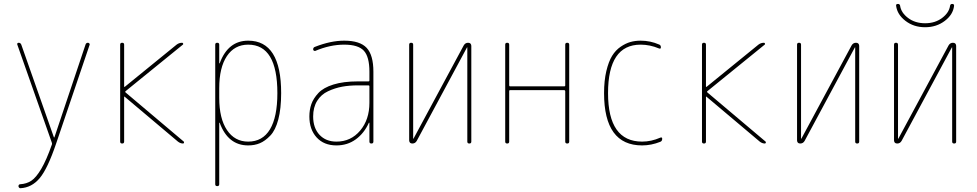

<svg xmlns="http://www.w3.org/2000/svg" viewBox="-20 -740 5040 990"><path d="M247.1 -4.9 69.3 -509.8Q67.4 -513.7 69.8 -516.6Q72.3 -519.5 76.2 -519.5Q85.9 -519.5 89.8 -509.8L257.8 -32.2Q257.8 -31.2 258.8 -31.2Q260.7 -31.2 260.7 -32.2L420.9 -509.8Q423.8 -519.5 433.6 -519.5Q436.5 -519.5 439.9 -516.6Q443.4 -513.7 442.4 -509.8L269.5 0Q225.6 129.9 184.6 178.7Q143.6 227.5 85 230.5Q81.1 230.5 78.1 227.1Q75.2 223.6 75.2 219.7Q75.2 215.8 77.6 212.9Q80.1 210 84 210Q117.2 208 141.6 191.9Q166 175.8 192.9 130.4Q219.7 85 248 3.9Q249 1 247.1 -4.9Z M599.6 -9.8V-509.8Q599.6 -519.5 609.9 -519.5Q620.1 -519.5 620.1 -509.8V-293Q620.1 -292 621.1 -292H623L890.6 -509.8Q903.3 -519.5 918.9 -519.5Q922.9 -519.5 924.3 -515.6Q925.8 -511.7 922.9 -509.8L627 -269.5Q624 -266.6 627 -263.7L927.7 -9.8Q929.7 -7.8 928.7 -3.9Q927.7 0 923.8 0Q910.2 0 897.5 -9.8L623 -241.2Q622.1 -242.2 621.1 -242.2Q620.1 -242.2 620.1 -241.2V-9.8Q620.1 0 609.9 0Q599.6 0 599.6 -9.8Z M1110.4 -285.2V-235.4Q1110.4 -128.9 1150.4 -69.3Q1190.4 -9.8 1259.8 -9.8Q1334 -9.8 1372.1 -73.2Q1410.2 -136.7 1410.2 -259.8Q1410.2 -509.8 1259.8 -509.8Q1189.5 -509.8 1149.9 -450.7Q1110.4 -391.6 1110.4 -285.2ZM1089.8 210V-509.8Q1089.8 -519.5 1100.1 -519.5Q1110.4 -519.5 1110.4 -509.8V-414.1Q1110.4 -413.1 1111.3 -413.1Q1113.3 -413.1 1113.3 -415Q1156.2 -530.3 1259.8 -530.3Q1429.7 -530.3 1429.7 -259.8Q1429.7 -179.7 1415 -124Q1400.4 -68.4 1373.5 -40.5Q1346.7 -12.7 1319.8 -1.5Q1293 9.8 1259.8 9.8Q1156.2 9.8 1113.3 -105.5Q1113.3 -107.4 1111.3 -107.4Q1110.4 -107.4 1110.4 -106.4V210Q1110.4 219.7 1100.1 219.7Q1089.8 219.7 1089.8 210Z M1884.8 -210V-294.9Q1884.8 -299.8 1879.9 -299.8H1825.2Q1781.2 -299.8 1744.1 -293Q1707 -286.1 1671.4 -269.5Q1635.7 -252.9 1615.2 -219.7Q1594.7 -186.5 1594.7 -139.6Q1594.7 -80.1 1627.4 -44.9Q1660.2 -9.8 1714.8 -9.8Q1789.1 -9.8 1836.9 -66.4Q1884.8 -123 1884.8 -210ZM1879.9 -320.3Q1884.8 -320.3 1884.8 -325.2V-370.1Q1884.8 -447.3 1856 -478.5Q1827.1 -509.8 1754.9 -509.8Q1681.6 -509.8 1605.5 -477.5Q1601.6 -476.6 1598.1 -479Q1594.7 -481.4 1594.7 -485.4Q1594.7 -496.1 1605.5 -499Q1685.5 -530.3 1754.9 -530.3Q1835.9 -530.3 1870.6 -493.2Q1905.3 -456.1 1905.3 -370.1V-9.8Q1905.3 0 1895 0Q1884.8 0 1884.8 -9.8V-106.4Q1884.8 -107.4 1883.8 -107.4Q1881.8 -107.4 1881.8 -106.4Q1857.4 -52.7 1814.5 -21.5Q1771.5 9.8 1714.8 9.8Q1650.4 9.8 1612.8 -31.2Q1575.2 -72.3 1575.2 -139.6Q1575.2 -173.8 1585.4 -203.1Q1595.7 -232.4 1621.6 -260.3Q1647.5 -288.1 1699.2 -304.2Q1751 -320.3 1825.2 -320.3Z M2106.4 0Q2090.8 0 2089.8 -15.6V-509.8Q2089.8 -519.5 2100.1 -519.5Q2110.4 -519.5 2110.4 -509.8V-25.4Q2110.4 -24.4 2111.3 -24.4Q2112.3 -24.4 2112.3 -25.4L2371.1 -505.9Q2378.9 -519.5 2393.6 -519.5Q2409.2 -519.5 2410.2 -503.9V-9.8Q2410.2 0 2399.9 0Q2389.6 0 2389.6 -9.8V-495.1Q2389.6 -496.1 2388.7 -496.1Q2387.7 -496.1 2387.7 -495.1L2128.9 -13.7Q2121.1 0 2106.4 0Z M2585 -9.8V-509.8Q2585 -519.5 2595.2 -519.5Q2605.5 -519.5 2605.5 -509.8V-299.8Q2605.5 -294.9 2610.4 -294.9H2889.6Q2894.5 -294.9 2894.5 -299.8V-509.8Q2894.5 -519.5 2904.8 -519.5Q2915 -519.5 2915 -509.8V-9.8Q2915 0 2904.8 0Q2894.5 0 2894.5 -9.8V-269.5Q2894.5 -274.4 2889.6 -275.4H2610.4Q2605.5 -275.4 2605.5 -269.5V-9.8Q2605.5 0 2595.2 0Q2585 0 2585 -9.8Z M3291 9.8Q3094.7 9.8 3094.7 -259.8Q3094.7 -324.2 3106.4 -373.5Q3118.2 -422.9 3136.2 -452.1Q3154.3 -481.4 3180.2 -499Q3206.1 -516.6 3230.5 -523.4Q3254.9 -530.3 3283.2 -530.3Q3333 -530.3 3377.9 -510.7Q3387.7 -507.8 3387.7 -496.1Q3387.7 -486.3 3377.9 -490.2Q3331.1 -509.8 3283.2 -509.8Q3115.2 -509.8 3115.2 -259.8Q3115.2 -9.8 3291 -9.8Q3337.9 -9.8 3384.8 -30.3Q3394.5 -34.2 3394.5 -24.4Q3394.5 -12.7 3384.8 -8.8Q3337.9 9.8 3291 9.8Z M3599.6 -9.8V-509.8Q3599.6 -519.5 3609.9 -519.5Q3620.1 -519.5 3620.1 -509.8V-293Q3620.1 -292 3621.1 -292H3623L3890.6 -509.8Q3903.3 -519.5 3918.9 -519.5Q3922.9 -519.5 3924.3 -515.6Q3925.8 -511.7 3922.9 -509.8L3627 -269.5Q3624 -266.6 3627 -263.7L3927.7 -9.8Q3929.7 -7.8 3928.7 -3.9Q3927.7 0 3923.8 0Q3910.2 0 3897.5 -9.8L3623 -241.2Q3622.1 -242.2 3621.1 -242.2Q3620.1 -242.2 3620.1 -241.2V-9.8Q3620.1 0 3609.9 0Q3599.6 0 3599.6 -9.8Z M4106.4 0Q4090.8 0 4089.8 -15.6V-509.8Q4089.8 -519.5 4100.1 -519.5Q4110.4 -519.5 4110.4 -509.8V-25.4Q4110.4 -24.4 4111.3 -24.4Q4112.3 -24.4 4112.3 -25.4L4371.1 -505.9Q4378.9 -519.5 4393.6 -519.5Q4409.2 -519.5 4410.2 -503.9V-9.8Q4410.2 0 4399.9 0Q4389.6 0 4389.6 -9.8V-495.1Q4389.6 -496.1 4388.7 -496.1Q4387.7 -496.1 4387.7 -495.1L4128.9 -13.7Q4121.1 0 4106.4 0Z M4600.6 -710Q4598.6 -719.7 4610.4 -719.7Q4619.1 -719.7 4621.1 -710.9Q4626 -674.8 4662.1 -647.5Q4698.2 -620.1 4750 -620.1Q4801.8 -620.1 4837.9 -647.5Q4874 -674.8 4878.9 -710.9Q4880.9 -719.7 4889.6 -719.7Q4900.4 -719.7 4899.4 -710Q4894.5 -665 4851.6 -632.3Q4808.6 -599.6 4750 -599.6Q4691.4 -599.6 4648.9 -632.3Q4606.4 -665 4600.6 -710ZM4606.4 0Q4590.8 0 4589.8 -15.6V-509.8Q4589.8 -519.5 4600.1 -519.5Q4610.4 -519.5 4610.4 -509.8V-25.4Q4610.4 -24.4 4611.3 -24.4Q4612.3 -24.4 4612.3 -25.4L4871.1 -505.9Q4878.9 -519.5 4893.6 -519.5Q4909.2 -519.5 4910.2 -503.9V-9.8Q4910.2 0 4899.9 0Q4889.6 0 4889.6 -9.8V-495.1Q4889.6 -496.1 4888.7 -496.1Q4887.7 -496.1 4887.7 -495.1L4628.9 -13.7Q4621.1 0 4606.4 0Z"/></svg>

Font: Rounded-X Mgen+ 1m thin
Style: Regular
Weight: 100
Designer: [Source Han Sans]
Ryoko NISHIZUKA  (kana & ideographs); Paul D. Hunt (Latin, Greek & Cyrillic); Wenlong ZHANG  (bopomofo
Version: Version 1.059.20150602